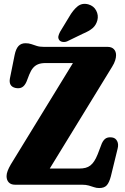

<svg xmlns="http://www.w3.org/2000/svg" viewBox="-20 -938 635 975"><path d="M549.3 -598.9 202.4 -32.7 71.4 -82.1H381.7Q400.2 -82.1 414.2 -85.7Q428.1 -89.3 438.9 -97.7Q449.7 -106.2 458.7 -120Q467.7 -133.8 476 -154.5L497.2 -209.9Q506.8 -230.4 519.9 -236.7Q533 -243 550.9 -239.7Q567.4 -236.8 575.2 -220.9Q583.1 -205.1 577.2 -182.7L542.9 -42.4Q534.7 -11.1 522.2 2.9Q509.7 16.9 483.8 16.9Q469.8 16.9 457.6 12.6Q445.4 8.4 431 4.2Q416.5 0 395.8 0H56.2Q35.7 0 24.5 -11.8Q13.3 -23.7 13.3 -43.5Q13.3 -55.7 18.8 -70.2Q24.3 -84.8 34.9 -103L384.3 -673.3L415.1 -617.8H211.1Q189.5 -617.8 174.4 -612Q159.3 -606.2 148.2 -593.5Q137.2 -580.7 128.6 -559.4L114.8 -523.7Q105.4 -502.1 91.8 -494.7Q78.2 -487.2 58.7 -491.3Q40.6 -495.5 33.7 -507.7Q26.7 -519.9 30.3 -539.4L54.4 -659.2Q60.7 -690 74 -704.3Q87.3 -718.5 109.5 -718.5Q125.8 -718.5 138.9 -714Q152 -709.5 166.6 -704.8Q181.2 -700 202.5 -700H525.9Q546.9 -700 558.1 -688.5Q569.4 -677 569.4 -657.7Q569.4 -646 564.9 -631.5Q560.5 -616.9 549.3 -598.9ZM330.5 -851.3Q350.5 -886.6 373.6 -905.4Q396.7 -924.2 428.5 -915.9Q456.3 -908 468.6 -884.1Q481 -860.3 474.5 -835.2Q467.9 -810.5 450.8 -795.5Q433.7 -780.4 399.8 -766.3L321.5 -728.3Q310.7 -723.6 299 -725.1Q287.3 -726.5 280.9 -734.5Q274.1 -744.2 276.6 -754.7Q279.1 -765.2 285.1 -776.5Z"/></svg>

Font: Fraunces 144pt S100 Black
Style: Regular
Weight: 900
Version: Version 1.000